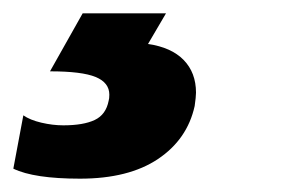

<svg xmlns="http://www.w3.org/2000/svg" viewBox="-79 -20 432 288"><path d="M-59 233 -44 153Q-34 160 -17 164Q0 168 16 168Q46 168 63 160Q80 152 84 131Q85 128 85 122Q85 104 64.5 95.5Q44 87 -4 87L45 0H170L143 46Q178 51 196.5 70Q215 89 215 119Q215 125 213 139Q202 189 158 218.5Q114 248 41 248Q-28 248 -59 233Z"/></svg>

Font: Readiness ExtraBold
Style: Italic
Weight: 800
Italic angle: -12°
Designer: Katatrad Team
Foundry: CadsonDemak
Version: Version 1.00;January 16, 2020;FontCreator 12.0.0.2550 64-bit